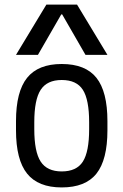

<svg xmlns="http://www.w3.org/2000/svg" viewBox="-20 -810 540 840"><path d="M250 10Q147 10 98.5 -50.5Q50 -111 50 -240V-280Q50 -409 98.5 -469.5Q147 -530 250 -530Q354 -530 402 -469.5Q450 -409 450 -280V-240Q450 -111 402 -50.5Q354 10 250 10ZM250 -60Q315 -60 342.5 -103Q370 -146 370 -245V-275Q370 -374 342.5 -417Q315 -460 250 -460Q186 -460 158 -417Q130 -374 130 -275V-245Q130 -146 158 -103Q186 -60 250 -60ZM50 -570 183 -790H317L450 -570H354L252 -747H248L146 -570Z"/></svg>

Font: M PLUS Code Latin
Style: Regular
Weight: 400
Designer: Coji Morishita
Foundry: UNDERFOREST DESIGN
Version: Version 1.002; ttfautohint (v1.8.3)